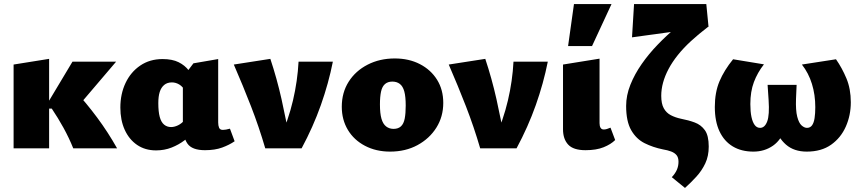

<svg xmlns="http://www.w3.org/2000/svg" viewBox="-20 -731 4251 946"><path d="M341 0Q320 -52 293 -101Q266 -150 235 -196H216V-225L337 -427H552L345 -184V-289Q405 -224 458.5 -152Q512 -80 557 0ZM47 0V-413L222 -441V0Z M749 10Q695 10 655.5 -17Q616 -44 594.5 -91.5Q573 -139 573 -201Q573 -268 598.5 -322Q624 -376 671 -408Q718 -440 781 -440Q829 -440 860 -424.5Q891 -409 910 -384Q929 -359 940 -331L893 -281Q881 -304 863.5 -314.5Q846 -325 827 -325Q804 -325 789 -312.5Q774 -300 767 -278Q760 -256 760 -223Q760 -181 767 -155Q774 -129 788.5 -117Q803 -105 823 -105Q839 -105 857 -113.5Q875 -122 891 -141L936 -83Q917 -61 889 -39.5Q861 -18 825.5 -4Q790 10 749 10ZM990 9Q926 9 903.5 -23.5Q881 -56 881 -116V-350L933 -419L1055 -440V-128Q1055 -112 1059.5 -101.5Q1064 -91 1078 -91Q1085 -91 1093.5 -92.5Q1102 -94 1113 -97L1136 -35Q1110 -17 1074.5 -4Q1039 9 990 9Z M1287 0Q1256 -106 1217 -206.5Q1178 -307 1132 -413L1312 -441Q1344 -345 1367 -243Q1390 -141 1406 -44H1358Q1401 -140 1423.5 -236Q1446 -332 1451 -427H1620Q1599 -321 1561 -213.5Q1523 -106 1466 0Z M1902 16Q1833 16 1778.5 -12.5Q1724 -41 1694 -91Q1664 -141 1664 -205Q1664 -275 1698 -328.5Q1732 -382 1791.5 -412.5Q1851 -443 1925 -443Q1995 -443 2049 -415Q2103 -387 2133.5 -338Q2164 -289 2164 -224Q2164 -156 2130 -102Q2096 -48 2037 -16Q1978 16 1902 16ZM1919 -96Q1942 -96 1955.5 -108.5Q1969 -121 1974 -146.5Q1979 -172 1979 -211Q1979 -255 1972 -280.5Q1965 -306 1950 -317.5Q1935 -329 1913 -329Q1891 -329 1877 -317Q1863 -305 1857.5 -280Q1852 -255 1852 -216Q1852 -172 1859.5 -146Q1867 -120 1882.5 -108Q1898 -96 1919 -96Z M2346 0Q2315 -106 2276 -206.5Q2237 -307 2191 -413L2371 -441Q2403 -345 2426 -243Q2449 -141 2465 -44H2417Q2460 -140 2482.5 -236Q2505 -332 2510 -427H2679Q2658 -321 2620 -213.5Q2582 -106 2525 0Z M2865 9Q2805 9 2779.5 -18.5Q2754 -46 2754 -94V-413L2934 -442V-124Q2934 -110 2939 -101.5Q2944 -93 2955 -93Q2962 -93 2970.5 -95.5Q2979 -98 2988 -102L3011 -41Q2990 -20 2954 -5.5Q2918 9 2865 9ZM2779 -504 2808 -711H2993L2897 -504Z M3355 195 3290 142Q3307 124 3315 105.5Q3323 87 3323 66Q3323 45 3313.5 33.5Q3304 22 3287 15.5Q3270 9 3246 5Q3197 -5 3156 -25.5Q3115 -46 3090 -89.5Q3065 -133 3065 -209Q3065 -261 3086 -313.5Q3107 -366 3142 -416Q3177 -466 3220.5 -511Q3264 -556 3308 -593Q3352 -630 3390 -656L3469 -599Q3422 -563 3384.5 -528.5Q3347 -494 3319.5 -459.5Q3292 -425 3274 -391Q3256 -357 3247 -324Q3238 -291 3238 -259Q3238 -220 3250.5 -197.5Q3263 -175 3285 -163.5Q3307 -152 3335 -146Q3372 -139 3403 -127.5Q3434 -116 3453 -89.5Q3472 -63 3472 -9Q3472 38 3455 74Q3438 110 3411 139.5Q3384 169 3355 195ZM3094 -547 3104 -711H3460L3471 -599Z M3692 16Q3633 16 3590.5 -9.5Q3548 -35 3525 -84Q3502 -133 3502 -204Q3502 -276 3525 -330.5Q3548 -385 3592 -439L3744 -414Q3712 -373 3694.5 -326.5Q3677 -280 3677 -218Q3677 -181 3682.5 -155Q3688 -129 3698.5 -115Q3709 -101 3725 -101Q3748 -101 3760 -132.5Q3772 -164 3767 -238L3762 -313H3905L3902 -244Q3900 -187 3908 -156Q3916 -125 3929.5 -113Q3943 -101 3956 -101Q3972 -101 3981 -113.5Q3990 -126 3993.5 -149Q3997 -172 3997 -203Q3997 -264 3980.5 -317.5Q3964 -371 3931 -413L4099 -439Q4129 -396 4150.5 -344.5Q4172 -293 4172 -227Q4172 -163 4147.5 -107.5Q4123 -52 4075 -18Q4027 16 3955 16Q3892 16 3852.5 -18.5Q3813 -53 3800 -106H3852Q3831 -43 3789 -13.5Q3747 16 3692 16Z"/></svg>

Font: Ysabeau Infant Black
Style: Regular
Weight: 900
Designer: Christian Thalmann (Catharsis Fonts)
Version: Version 2.001;gftools[0.9.30]; featfreeze: ss01,ss02,lnum